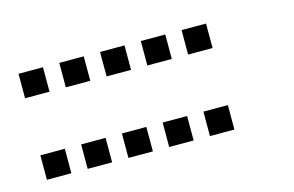

<svg xmlns="http://www.w3.org/2000/svg" viewBox="-48 -578 696 455"><g transform="rotate(-15 300.0 -350.0)"><path d="M21 -480Q20 -480 20 -480Q20 -480 20 -479V-421Q20 -420 20 -420Q20 -420 21 -420H79Q80 -420 80 -420Q80 -420 80 -421V-479Q80 -480 80 -480Q80 -480 79 -480ZM121 -480Q120 -480 120 -480Q120 -480 120 -479V-421Q120 -420 120 -420Q120 -420 121 -420H179Q180 -420 180 -420Q180 -420 180 -421V-479Q180 -480 180 -480Q180 -480 179 -480ZM221 -480Q220 -480 220 -480Q220 -480 220 -479V-421Q220 -420 220 -420Q220 -420 221 -420H279Q280 -420 280 -420Q280 -420 280 -421V-479Q280 -480 280 -480Q280 -480 279 -480ZM321 -480Q320 -480 320 -480Q320 -480 320 -479V-421Q320 -420 320 -420Q320 -420 321 -420H379Q380 -420 380 -420Q380 -420 380 -421V-479Q380 -480 380 -480Q380 -480 379 -480ZM421 -480Q420 -480 420 -480Q420 -480 420 -479V-421Q420 -420 420 -420Q420 -420 421 -420H479Q480 -420 480 -420Q480 -420 480 -421V-479Q480 -480 480 -480Q480 -480 479 -480ZM21 -280Q20 -280 20 -280Q20 -280 20 -279V-221Q20 -220 20 -220Q20 -220 21 -220H79Q80 -220 80 -220Q80 -220 80 -221V-279Q80 -280 80 -280Q80 -280 79 -280ZM121 -280Q120 -280 120 -280Q120 -280 120 -279V-221Q120 -220 120 -220Q120 -220 121 -220H179Q180 -220 180 -220Q180 -220 180 -221V-279Q180 -280 180 -280Q180 -280 179 -280ZM221 -280Q220 -280 220 -280Q220 -280 220 -279V-221Q220 -220 220 -220Q220 -220 221 -220H279Q280 -220 280 -220Q280 -220 280 -221V-279Q280 -280 280 -280Q280 -280 279 -280ZM321 -280Q320 -280 320 -280Q320 -280 320 -279V-221Q320 -220 320 -220Q320 -220 321 -220H379Q380 -220 380 -220Q380 -220 380 -221V-279Q380 -280 380 -280Q380 -280 379 -280ZM421 -280Q420 -280 420 -280Q420 -280 420 -279V-221Q420 -220 420 -220Q420 -220 421 -220H479Q480 -220 480 -220Q480 -220 480 -221V-279Q480 -280 480 -280Q480 -280 479 -280Z"/></g></svg>

Font: Doto Black Medium
Style: Regular
Weight: 500
Monospace: yes
Version: Version 1.000